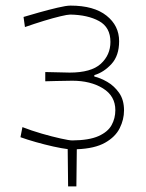

<svg xmlns="http://www.w3.org/2000/svg" viewBox="-20 -524 520 685"><path d="M223 141 221.5 8Q201 5.5 170.5 -1.2Q140 -8 108.2 -17Q76.5 -26 53 -34.5L60 -70.5Q92 -58 129.2 -47.2Q166.5 -36.5 196.8 -29.8Q227 -23 238 -23Q298 -23.5 331.5 -38.5Q365 -53.5 378.2 -77.8Q391.5 -102 391.5 -131Q391.5 -181.5 347.2 -208.8Q303 -236 238 -236Q201 -235.5 180.8 -235Q160.5 -234.5 141.5 -234V-267Q156.5 -266.5 176.5 -266.2Q196.5 -266 228.5 -265Q305.5 -265 339.8 -296.5Q374 -328 374 -374.5Q374 -426.5 333.5 -448.8Q293 -471 230.5 -472Q221 -472 195.8 -466Q170.5 -460 137 -449.8Q103.5 -439.5 69 -427.5L64 -463.5Q85.5 -470 119.2 -479.5Q153 -489 184.8 -496.5Q216.5 -504 231.5 -504Q315 -504 360 -468.2Q405 -432.5 405 -377Q405 -325.5 377.8 -295.8Q350.5 -266 316.5 -256V-251Q338 -246 362.5 -232Q387 -218 404.8 -193Q422.5 -168 422.5 -130Q422.5 -97.5 407 -66.5Q391.5 -35.5 354.8 -14.8Q318 6 254 8.5L252.5 141Z"/></svg>

Font: Commissioner Loud Thin
Style: Regular
Weight: 100
Designer: Kostas Bartsokas
Foundry: Kostas Bartsokas
Version: Version 1.000; ttfautohint (v1.8.3)